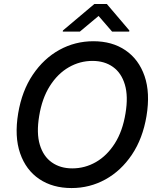

<svg xmlns="http://www.w3.org/2000/svg" viewBox="-20 -947 808 977"><path d="M725.5 -356.5Q706.3 -241.8 651.1 -159.8Q595.9 -77.8 516.3 -33.9Q436.8 9.9 344.1 9.9Q248.2 9.9 180 -35.9Q111.9 -81.7 82.4 -166.9Q52.9 -252.1 72.4 -370Q91.6 -484.7 147 -566.9Q202.4 -649.1 282.3 -693.2Q362.2 -737.2 455.3 -737.2Q550.8 -737.2 618.4 -691.2Q686.1 -645.2 715.6 -560Q745 -474.8 725.5 -356.5ZM618.6 -370Q633.2 -457 615.4 -516.5Q597.7 -576 554.7 -606.5Q511.7 -637.1 450.6 -637.1Q386.4 -637.1 329.9 -604.6Q273.4 -572.1 233.7 -509.4Q193.9 -446.7 179.3 -356.5Q164.8 -269.5 182.7 -210.2Q200.6 -150.9 243.8 -120.6Q286.9 -90.2 347.7 -90.2Q412.3 -90.2 468.4 -122.5Q524.5 -154.8 564.3 -217.3Q604 -279.8 618.6 -370ZM386.4 -786.2 481.6 -865.8 550.4 -786.2H637.4L638.3 -791.9L523.5 -926.8H460.3L300.2 -791.9L299.4 -786.2Z"/></svg>

Font: Inter UI Medium
Style: Italic
Weight: 500
Italic angle: 9.39999°
Designer: Rasmus Andersson
Foundry: rsms
Version: 3.2;8d6f07862